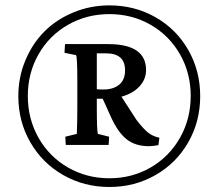

<svg xmlns="http://www.w3.org/2000/svg" viewBox="-20 -707 831 731"><path d="M49.8 -340.8Q49.8 -413.1 76.7 -477.3Q103.5 -541.5 149.4 -587.4Q195.3 -633.3 259.8 -659.9Q324.2 -686.5 396.5 -686.5Q492.7 -686.5 572 -641.4Q651.4 -596.2 696.8 -516.8Q742.2 -437.5 742.2 -340.8Q742.2 -244.6 696.8 -165.3Q651.4 -85.9 572 -40.5Q492.7 4.9 396.5 4.9Q300.3 4.9 220.7 -40.5Q141.1 -85.9 95.5 -165.3Q49.8 -244.6 49.8 -340.8ZM396.5 -28.3Q482.4 -28.3 553.5 -69.3Q624.5 -110.4 665.3 -182.4Q706.1 -254.4 706.1 -341.8Q706.1 -428.7 665.3 -500.2Q624.5 -571.8 553.7 -612.5Q482.9 -653.3 396.5 -653.3Q310.1 -653.3 238.8 -612.5Q167.5 -571.8 126.7 -500.2Q85.9 -428.7 85.9 -341.8Q85.9 -254.4 126.7 -182.4Q167.5 -110.4 238.8 -69.3Q310.1 -28.3 396.5 -28.3ZM228.5 -186.5 272.5 -197.3Q272.5 -197.8 272.9 -210.9Q273.4 -224.1 273.9 -247.6Q274.4 -271 274.4 -296.9V-398.4Q274.4 -490.7 269.5 -497.1L225.6 -505.9L227.5 -539.1H391.6Q536.1 -539.1 536.1 -440.4Q536.1 -404.8 510.7 -377.7Q485.4 -350.6 442.4 -338.9L500 -250Q525.4 -216.8 543.9 -202.1Q562.5 -187.5 586.9 -182.6L583 -154.3Q559.6 -150.4 546.9 -150.4Q495.6 -150.4 462.4 -176.5Q429.2 -202.6 402.3 -261.7L371.1 -331.1H348.6V-296.9Q348.6 -210.9 352.5 -197.3L395.5 -186.5L393.6 -155.3H230.5ZM348.6 -503.9V-367.2Q358.4 -366.2 374 -366.2Q411.1 -366.2 433.6 -384.5Q456.1 -402.8 456.1 -439.5Q456.1 -503.9 383.8 -503.9Z"/></svg>

Font: Crimson Pro
Style: Regular
Weight: 400
Designer: Jacques Le Bailly
Foundry: Baron von Fonthausen
Version: Version 1.003